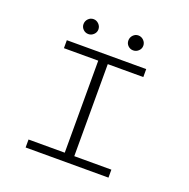

<svg xmlns="http://www.w3.org/2000/svg" viewBox="-136 -910 1023 1041"><g transform="rotate(20 375.0 -390.0)"><path d="M121 0V-46H330V-577H132V-623H590V-577H385V-46H599V0ZM230 -694Q212 -694 199.5 -706.5Q187 -719 187 -736Q187 -754 199.5 -767Q212 -780 230 -780Q247 -780 260 -767Q273 -754 273 -736Q273 -719 260 -706.5Q247 -694 230 -694ZM488 -694Q471 -694 458.5 -706Q446 -718 446 -736Q446 -754 458.5 -767Q471 -780 488 -780Q506 -780 519 -767Q532 -754 532 -736Q532 -719 519 -706.5Q506 -694 488 -694Z"/></g></svg>

Font: Inconsolata ExtraExpanded Light
Style: Regular
Weight: 300
Width: 8
Monospace: yes
Designer: Raph Levien, Cyreal, Brenton Simpson
Foundry: Raph Levien, Cyreal, Google
Version: Version 3.001; ttfautohint (v1.8.2.53-6de2)